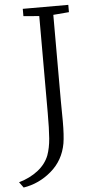

<svg xmlns="http://www.w3.org/2000/svg" viewBox="-102 -795 512 1021"><g transform="rotate(-5 154.0 -284.5)"><path d="M303 -719 219 -712V-252L220 -144Q220 -68 213 -26Q197 63 131 119.5Q65 176 -18 189L-40 159Q19 142 61.5 109Q104 76 122 30Q136 -9 140 -59Q144 -109 144 -196V-712L60 -719V-758H303Z"/></g></svg>

Font: Martel Light
Style: Regular
Weight: 300
Designer: Dan Reynolds
Foundry: Dan Reynolds
Version: Version 1.001; ttfautohint (v1.1) -l 5 -r 5 -G 72 -x 0 -D la